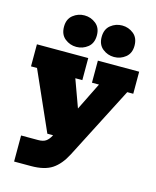

<svg xmlns="http://www.w3.org/2000/svg" viewBox="-115 -676 750 925"><g transform="rotate(15 260.0 -213.0)"><path d="M129 171H45V41H130Q155 41 168.5 31.5Q182 22 192 3L219 -50L245 0H165L35 -293H5V-403H261V-293H226L290 -117H257L344 -293H309V-403H515V-293H485L300 67Q272 121 234 146Q196 171 129 171ZM191 -440Q159 -440 134 -460Q109 -480 109 -519Q109 -557 134 -577Q159 -597 191 -597Q223 -597 248 -577Q273 -557 273 -519Q273 -480 248 -460Q223 -440 191 -440ZM379 -440Q347 -440 322 -460Q297 -480 297 -518Q297 -557 322 -577Q347 -597 379 -597Q411 -597 436 -577Q461 -557 461 -518Q461 -480 436 -460Q411 -440 379 -440Z"/></g></svg>

Font: Rokkitt Black
Style: Regular
Weight: 900
Designer: Vernon Adams
Foundry: Vernon Adams
Version: Version 3.103